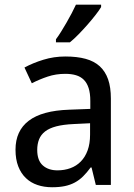

<svg xmlns="http://www.w3.org/2000/svg" viewBox="-20 -786 571 816"><path d="M387.2 0 369.1 -74.2H365.2Q349.1 -52.2 333 -36.4Q316.9 -20.5 297.9 -10.3Q278.8 0 255.4 4.9Q231.9 9.8 201.2 9.8Q167.5 9.8 139.2 0.2Q110.8 -9.3 90.1 -29.1Q69.3 -48.8 57.6 -78.9Q45.9 -108.9 45.9 -149.9Q45.9 -230 102.3 -272.9Q158.7 -315.9 273.9 -319.8L363.8 -323.2V-356.9Q363.8 -389.6 356.7 -411.6Q349.6 -433.6 336.2 -447Q322.8 -460.4 303 -466.3Q283.2 -472.2 257.8 -472.2Q217.3 -472.2 182.4 -460.4Q147.5 -448.7 115.2 -432.1L84 -499Q120.1 -518.6 164.6 -532.2Q209 -545.9 257.8 -545.9Q307.6 -545.9 344 -535.9Q380.4 -525.9 404.1 -504.2Q427.7 -482.4 439.5 -448.7Q451.2 -415 451.2 -367.2V0ZM224.1 -62Q253.9 -62 279.3 -71.3Q304.7 -80.6 323.2 -99.4Q341.8 -118.2 352.3 -146.7Q362.8 -175.3 362.8 -213.9V-262.2L293 -258.8Q249 -256.8 219.2 -249Q189.5 -241.2 171.6 -227.3Q153.8 -213.4 146 -193.6Q138.2 -173.8 138.2 -148.9Q138.2 -104 161.9 -83Q185.5 -62 224.1 -62ZM217.8 -619.1Q228.5 -633.3 240 -651.9Q251.5 -670.4 262.9 -690.2Q274.4 -710 284.7 -729.7Q294.9 -749.5 302.7 -766.1H409.7V-755.9Q401.9 -742.7 386.5 -722.9Q371.1 -703.1 352.3 -681.6Q333.5 -660.2 313.7 -639.9Q293.9 -619.6 276.9 -606H217.8Z"/></svg>

Font: Puppies Kittens
Style: Regular
Weight: 400
Foundry: Ascender Corporation and Peter Mawhorter
Version: Version 0.1